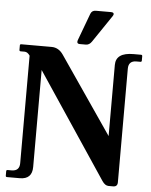

<svg xmlns="http://www.w3.org/2000/svg" viewBox="-62 -1009 836 1060"><g transform="rotate(5 356.0 -479.0)"><path d="M509.3 -957.5Q525.4 -957.5 525.4 -947.3Q525.4 -942.9 520.5 -935.5L419.4 -786.1Q406.2 -766.6 387.2 -766.6H353.5Q338.9 -766.6 338.9 -777.8Q338.9 -782.7 341.3 -789.1L396.5 -937.5Q403.8 -957.5 425.8 -957.5ZM87.9 0H17.1Q9.8 0 9.8 -7.3V-31.7Q9.8 -39.1 17.1 -39.1H39.1Q83 -39.1 83 -83V-678.7Q69.8 -698.2 53.7 -698.2H31.7Q24.4 -698.2 24.4 -705.6V-730Q24.4 -737.3 31.7 -737.3H199.7Q239.3 -737.3 264.6 -700.2L556.2 -274.4V-668.9Q556.2 -737.3 653.8 -737.3H695.3Q702.6 -737.3 702.6 -730V-705.6Q702.6 -698.2 695.3 -698.2H673.3Q629.4 -698.2 629.4 -654.3V-24.4Q629.4 0 605 0H579.6Q560.5 0 544.4 -23.9L156.2 -605.5V-68.4Q156.2 0 87.9 0Z"/></g></svg>

Font: Simply Serif
Style: Bold
Weight: 700
Designer: Wojciech Kalinowski "wmk69" (wmk69@o2.pl)
Foundry: Wojciech Kalinowski "wmk69" (wmk69@o2.pl)
Version: Version 1.0.0; 2022-02-18